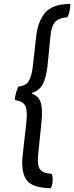

<svg xmlns="http://www.w3.org/2000/svg" viewBox="-20 -788 393 1017"><path d="M149.4 -295.9Q188.5 -307.6 207 -342.8Q224.6 -378.9 231.4 -436.5Q236.3 -490.2 247.1 -596.7Q252 -651.4 273.4 -672.9Q294.9 -694.3 336.9 -696.3Q343.8 -709 348.6 -729.5Q352.5 -751 352.5 -767.6Q256.8 -765.6 218.8 -720.7Q180.7 -674.8 171.9 -596.7Q166 -542 153.3 -432.6Q147.5 -383.8 132.8 -359.4Q118.2 -334 77.1 -329.1Q70.3 -315.4 64.5 -294.9Q58.6 -273.4 58.6 -257.8Q106.4 -251 116.2 -222.7Q126 -195.3 119.1 -135.7Q112.3 -78.1 99.6 39.1Q90.8 124 121.1 166Q150.4 207 249 209Q256.8 195.3 258.8 171.9Q259.8 148.4 254.9 132.8Q210 130.9 193.4 110.4Q176.8 90.8 181.6 36.1Q188.5 -24.4 200.2 -146.5Q206.1 -209 196.3 -243.2Q186.5 -277.3 149.4 -292Q149.4 -293 149.4 -295.9Z"/></svg>

Font: cl
Style: Italic
Weight: 400
Designer: Mitja Miklavcic
Version: Version 7.504; 2011; Build 1022